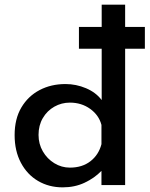

<svg xmlns="http://www.w3.org/2000/svg" viewBox="-20 -797 644 827"><path d="M250 10Q191 10 144 -17.5Q97 -45 70 -96Q43 -147 43 -215Q43 -285 72 -334Q101 -383 150.5 -409Q200 -435 262 -435Q308 -435 350.5 -417Q393 -399 418 -366V-777H519V0H417V-61Q387 -30 344.5 -10Q302 10 250 10ZM281 -75Q334 -75 369.5 -102.5Q405 -130 417 -176V-259Q406 -301 368.5 -328Q331 -355 281 -355Q245 -355 214 -337.5Q183 -320 164.5 -288.5Q146 -257 146 -216Q146 -177 164.5 -145Q183 -113 214 -94Q245 -75 281 -75ZM320 -681H604V-587H320Z"/></svg>

Font: Reem Kufi Ink
Style: Regular
Weight: 400
Designer: Khaled Hosny
Version: Version 1.7